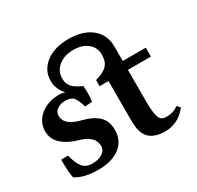

<svg xmlns="http://www.w3.org/2000/svg" viewBox="-156 -894 1114 1087"><g transform="rotate(-30 401.5 -351.0)"><path d="M192.4 11.2Q99.6 11.2 46.4 -23.9Q38.1 -56.6 38.1 -144L83.5 -144.5Q95.7 -91.8 117.2 -64Q138.7 -36.1 181.6 -36.1Q221.2 -36.1 247.1 -53Q272.9 -69.8 272.9 -98.1Q272.9 -164.1 179.2 -189.9Q117.2 -207 78.4 -241.7Q39.6 -276.4 39.6 -327.1Q39.6 -388.2 88.4 -428.5Q137.2 -468.8 211.9 -468.8Q228.5 -468.8 249 -462.9Q209.5 -504.4 209.5 -560.5Q209.5 -627.9 265.6 -671.6Q321.8 -715.3 414.1 -715.3Q508.8 -715.3 564.2 -670.2Q619.6 -625 619.6 -547.4V-453.6H770V-395.5H619.6V-181.6Q619.6 -107.9 634.3 -76.7Q644.5 -55.7 678.2 -55.7Q722.2 -55.7 755.4 -80.6L773.4 -61.5Q715.8 12.2 629.4 12.2Q559.1 12.2 525.4 -22.9Q507.3 -42 500 -68.6Q492.7 -95.2 492.7 -146V-395.5H434.6V-435.5Q489.7 -450.7 512.5 -475.1Q535.2 -499.5 535.2 -543.9Q535.2 -589.4 501.2 -618.7Q467.3 -647.9 407.7 -647.9Q348.6 -647.9 310.8 -617.4Q272.9 -586.9 272.9 -537.6Q272.9 -503.4 292.5 -481.9Q312 -460.4 355.5 -442.4Q357.4 -415.5 357.4 -385.3Q357.4 -371.1 353 -340.3L306.2 -336.9Q292 -385.3 276.4 -403.3Q260.7 -421.4 224.1 -421.4Q191.9 -421.4 170.7 -406.2Q149.4 -391.1 149.4 -367.2Q149.4 -334.5 174.8 -313Q200.2 -291.5 252.9 -278.3Q320.3 -260.7 353.3 -228Q386.2 -195.3 386.2 -138.7Q386.2 -68.4 334.5 -28.6Q282.7 11.2 192.4 11.2Z"/></g></svg>

Font: Elstob 6pt
Style: Bold
Weight: 700
Designer: Peter S. Baker
Version: Version 1.015